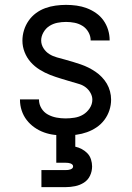

<svg xmlns="http://www.w3.org/2000/svg" viewBox="-20 -548 540 788"><path d="M249 8Q226 8 204 5.5Q182 3 161 -4.5Q140 -12 121.5 -25Q103 -38 89.5 -55.5Q76 -73 69 -94.5Q62 -116 62 -138Q62 -139 62 -139Q62 -139 62 -140H140Q140 -140 140 -139.5Q140 -139 140 -139Q140 -120 150 -103.5Q160 -87 176.5 -78Q193 -69 211.5 -65.5Q230 -62 249 -62Q267 -62 286 -65Q305 -68 321 -77.5Q337 -87 348 -103.5Q359 -120 359 -139Q359 -153 351.5 -166.5Q344 -180 332.5 -189Q321 -198 307 -202.5Q293 -207 279 -211H278Q255 -218 231.5 -225Q208 -232 186 -240.5Q164 -249 143 -262Q122 -275 106 -293Q90 -311 81 -334Q72 -357 72 -381Q72 -403 78.5 -424Q85 -445 97.5 -463Q110 -481 127.5 -494Q145 -507 165.5 -514.5Q186 -522 208 -525Q230 -528 251 -528Q273 -528 294.5 -525Q316 -522 336 -514.5Q356 -507 374 -494.5Q392 -482 404.5 -464.5Q417 -447 423.5 -426Q430 -405 430 -383Q430 -383 430 -382.5Q430 -382 430 -382H352Q352 -382 352 -382.5Q352 -383 352 -383Q352 -400 343 -416Q334 -432 319 -441.5Q304 -451 286.5 -454.5Q269 -458 251 -458Q233 -458 215.5 -454.5Q198 -451 183 -441.5Q168 -432 158.5 -415.5Q149 -399 149 -382Q149 -365 158.5 -350Q168 -335 182.5 -326Q197 -317 213.5 -312.5Q230 -308 246.5 -303.5Q263 -299 279.5 -294Q296 -289 312 -283.5Q328 -278 343 -270.5Q358 -263 372 -253.5Q386 -244 398 -231.5Q410 -219 418.5 -204.5Q427 -190 431.5 -173Q436 -156 436 -139Q436 -117 429 -95.5Q422 -74 408.5 -56Q395 -38 376.5 -25.5Q358 -13 337 -5.5Q316 2 293.5 5Q271 8 249 8ZM150 220V150H250Q255 150 259.5 149.5Q264 149 268.5 147.5Q273 146 276.5 143Q280 140 280 135Q280 130 276.5 127Q273 124 268.5 122.5Q264 121 259.5 120.5Q255 120 250 120H211V0H289V54Q303 57 316 64Q329 71 339 81.5Q349 92 353.5 106.5Q358 121 358 135Q358 155 349.5 173Q341 191 324.5 201.5Q308 212 288.5 216Q269 220 250 220Z"/></svg>

Font: Zed Mono
Style: Regular
Weight: 400
Monospace: yes
Designer: Belleve Invis
Foundry: Belleve Invis
Version: Version 1.0.0; ttfautohint (v1.8.4)